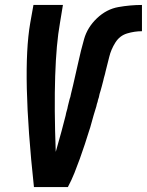

<svg xmlns="http://www.w3.org/2000/svg" viewBox="-20 -755 593 775"><path d="M117 0Q67 -462 102 -662L115 -735H234L222 -662Q192 -495 205 -142Q217 -183 228 -224Q237 -257 245 -289L247 -299L252 -317L254 -327L261 -355L264 -364L265 -369L267 -378L275 -411Q286 -457 296 -503.5Q306 -550 319.5 -597.5Q333 -645 371.5 -681.5Q410 -718 458 -726.5Q506 -735 553 -735V-629Q523 -629 493 -620Q463 -611 445.5 -583Q428 -555 421 -525.5Q414 -496 406 -466L404 -457L399 -439L397 -430L391 -407L386 -389L382 -376L379 -362L376 -353L375 -349L374 -344L371 -335L369 -326Q363 -308 358 -290Q351 -265 344 -240L341 -231Q332 -202 322.5 -173Q313 -144 302.5 -115Q292 -86 280.5 -57Q269 -28 254 0Z"/></svg>

Font: Iosevka SS08
Style: Bold Italic
Weight: 700
Italic angle: -10°
Monospace: yes
Designer: Belleve Invis
Foundry: Belleve Invis
Version: 2.1.0; ttfautohint (v1.8.2)